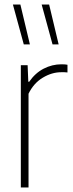

<svg xmlns="http://www.w3.org/2000/svg" viewBox="-20 -828 323 848"><path d="M72 0V-540H102L105 -467H109Q135.5 -505.5 173 -524.8Q210.5 -544 251 -544Q260 -544 266.8 -543.5Q273.5 -543 278 -542V-508Q270.5 -509 264.8 -509Q259 -509 250 -509Q209 -509 168.8 -484.8Q128.5 -460.5 106 -414V0ZM212 -632 164 -808H197L239 -632ZM85 -632 37 -808H70L112 -632Z"/></svg>

Font: Encode Sans Condensed Condensed Thin
Style: Regular
Weight: 100
Width: 3
Designer: Multiple Designers
Foundry: Impallari Type
Version: Version 3.000; ttfautohint (v1.8.3) -l 8 -r 50 -G 200 -x 14 